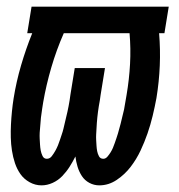

<svg xmlns="http://www.w3.org/2000/svg" viewBox="-20 -550 540 578"><path d="M105 8Q86 8 69 -1.5Q52 -11 41.5 -26Q31 -41 25 -59Q19 -77 16 -96.5Q13 -116 12.5 -135.5Q12 -155 13 -175Q14 -195 16 -215Q18 -235 21 -254Q29 -304 43.5 -353.5Q58 -403 77 -450H62L75 -530H488L475 -450H459Q463 -401 461 -352.5Q459 -304 451 -255Q446 -228 439.5 -201Q433 -174 424 -148Q415 -122 403 -96.5Q391 -71 373.5 -48Q356 -25 331.5 -8.5Q307 8 279 8Q263 8 249 0.5Q235 -7 226.5 -20Q218 -33 213.5 -48Q209 -63 207 -79Q199 -63 189.5 -48Q180 -33 167.5 -20Q155 -7 138.5 0.5Q122 8 105 8ZM291 -72Q298 -72 303.5 -78.5Q309 -85 313 -91.5Q317 -98 320 -105Q323 -112 325.5 -119.5Q328 -127 330.5 -134Q333 -141 335 -148Q337 -155 339 -162.5Q341 -170 343 -177Q345 -184 346.5 -191.5Q348 -199 350 -206Q352 -213 353.5 -220.5Q355 -228 356 -235Q357 -242 358.5 -249.5Q360 -257 361 -264Q369 -311 371.5 -357.5Q374 -404 370 -450H172Q150 -400 134.5 -347Q119 -294 110 -242Q108 -232 107 -223Q106 -214 104.5 -205Q103 -196 102.5 -187Q102 -178 101 -169Q100 -160 99.5 -150.5Q99 -141 99.5 -132Q100 -123 100.5 -114.5Q101 -106 102.5 -97.5Q104 -89 108 -80.5Q112 -72 121 -72Q130 -72 136 -80Q142 -88 146.5 -96Q151 -104 154.5 -112.5Q158 -121 160.5 -129Q163 -137 166 -145.5Q169 -154 171 -162.5Q173 -171 175 -179.5Q177 -188 179 -196.5Q181 -205 183 -213.5Q185 -222 186.5 -230.5Q188 -239 189.5 -247.5Q191 -256 192 -265L205 -345H296L283 -265Q282 -256 280.5 -247.5Q279 -239 277.5 -230.5Q276 -222 275 -213.5Q274 -205 273 -196.5Q272 -188 271.5 -179.5Q271 -171 270.5 -162.5Q270 -154 269.5 -145.5Q269 -137 269.5 -128.5Q270 -120 270.5 -111.5Q271 -103 272.5 -95Q274 -87 278 -79.5Q282 -72 291 -72Z"/></svg>

Font: Iosevka Slab Medium Oblique
Style: Regular
Weight: 500
Italic angle: -9°
Monospace: yes
Designer: Belleve Invis
Foundry: Belleve Invis
Version: Version 11.1.1; ttfautohint (v1.8.3)